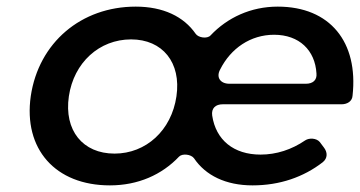

<svg xmlns="http://www.w3.org/2000/svg" viewBox="-20 -556 1087 580"><path d="M819 -536C738 -536 667 -503 616 -449C606 -438 579 -442 571 -454C535 -506 473 -536 390 -536C225 -536 97 -427 73 -266C50 -106 147 4 312 4C397 4 469 -28 521 -83C531 -93 557 -90 566 -78C601 -26 662 4 743 4C825 4 897 -21 955 -66C970 -78 970 -96 958 -111L946 -127C936 -139 914 -140 902 -132C861 -104 815 -89 767 -89C686 -89 632 -133 621 -207C618 -229 631 -241 653 -241H1012C1029 -241 1044 -250 1045 -267C1063 -429 977 -536 819 -536ZM645 -346C677 -410 737 -451 808 -451C884 -451 932 -404 936 -334C938 -314 925 -303 904 -303H673C646 -303 632 -322 645 -346ZM326 -92C230 -92 173 -162 188 -265C203 -367 280 -437 376 -437C471 -437 528 -367 513 -265C498 -162 421 -92 326 -92Z"/></svg>

Font: Trueno
Style: RoundIt
Weight: 400
Designer: Julieta Ulanovsky, Jasper
Foundry: Julieta Ulanovsky, Cannot Into Space Fonts
Version: Version 3.001